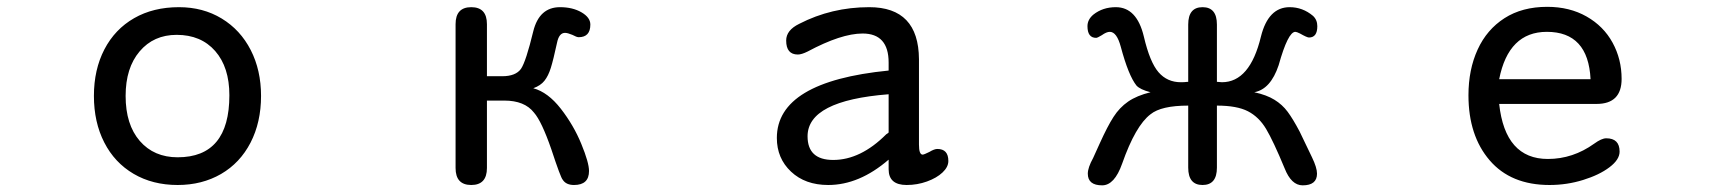

<svg xmlns="http://www.w3.org/2000/svg" viewBox="-20 -520 5040 562"><path d="M744.1 -239.3Q744.1 -162.1 713.4 -102.5Q682.6 -43 627 -10.7Q571.3 21.5 500 21.5Q426.8 21.5 371.1 -11.2Q315.4 -43.9 285.2 -103Q254.9 -162.1 254.9 -239.3Q254.9 -316.4 285.6 -375.5Q316.4 -434.6 372.6 -466.8Q428.7 -499 503.9 -499Q574.2 -499 628.9 -465.8Q683.6 -432.6 713.9 -373.5Q744.1 -314.5 744.1 -239.3ZM347.7 -239.3Q347.7 -155.3 389.2 -107.4Q430.7 -59.6 500 -59.6Q651.4 -59.6 651.4 -241.2Q651.4 -323.2 609.9 -370.6Q568.4 -418 497.1 -418Q429.7 -418 388.7 -369.6Q347.7 -321.3 347.7 -239.3Z M1504.9 -318.4Q1519.5 -339.8 1541 -428.7Q1558.6 -499 1619.1 -499Q1656.2 -499 1682.1 -483.9Q1708 -468.8 1708 -448.2Q1708 -411.1 1673.8 -411.1Q1668 -411.1 1655.3 -418Q1641.6 -423.8 1633.8 -423.8Q1616.2 -423.8 1610.4 -394.5Q1599.6 -344.7 1592.3 -321.3Q1585 -297.9 1573.7 -283.7Q1562.5 -269.5 1541 -261.7Q1584 -250 1621.6 -201.7Q1659.2 -153.3 1681.6 -98.6Q1704.1 -43.9 1704.1 -19.5Q1704.1 21.5 1660.2 21.5Q1636.7 21.5 1627 5.9Q1621.1 0 1593.8 -83Q1565.4 -165 1543 -190.4Q1515.6 -225.6 1456.1 -225.6H1405.3V-28.3Q1405.3 21.5 1359.4 21.5Q1313.5 21.5 1313.5 -28.3V-449.2Q1313.5 -499 1359.4 -499Q1405.3 -499 1405.3 -449.2V-296.9H1450.2Q1489.3 -296.9 1504.9 -318.4Z M2404.3 21.5Q2336.9 21.5 2295.4 -17.6Q2253.9 -56.6 2253.9 -116.2Q2253.9 -281.2 2581.1 -313.5V-336.9Q2581.1 -421.9 2504.9 -421.9Q2442.4 -421.9 2343.8 -369.1Q2326.2 -360.4 2315.4 -360.4Q2281.2 -360.4 2281.2 -401.4Q2281.2 -431.6 2319.3 -450.2Q2414.1 -499 2524.4 -499Q2668.9 -499 2669.9 -346.7V-96.7Q2669.9 -67.4 2680.7 -67.4Q2684.6 -67.4 2700.2 -75.2Q2714.8 -84 2723.6 -84Q2755.9 -84 2755.9 -48.8Q2755.9 -31.2 2738.8 -15.1Q2721.7 1 2693.4 11.2Q2665 21.5 2633.8 21.5Q2581.1 21.5 2581.1 -24.4V-52.7Q2495.1 21.5 2404.3 21.5ZM2343.8 -121.1Q2343.8 -51.8 2418.9 -51.8Q2499 -51.8 2574.2 -127Q2581.1 -130.9 2581.1 -132.8V-244.1Q2343.8 -225.6 2343.8 -121.1Z M3500 -499Q3542 -499 3542 -448.2V-280.3H3544.9L3556.6 -279.3Q3638.7 -279.3 3670.9 -413.1Q3692.4 -499 3754.9 -499Q3793 -499 3823.2 -473.6Q3835.9 -461.9 3835.9 -443.4Q3835.9 -410.2 3811.5 -410.2Q3805.7 -410.2 3785.2 -421.9Q3775.4 -426.8 3771.5 -426.8Q3750 -426.8 3722.7 -329.1Q3699.2 -258.8 3651.4 -250Q3687.5 -242.2 3710.4 -228Q3733.4 -213.9 3749 -192.9Q3764.6 -171.9 3784.2 -134.8L3820.3 -59.6Q3835 -29.3 3835 -11.7Q3835 22.5 3793 22.5Q3759.8 22.5 3740.2 -27.3Q3707 -107.4 3686 -142.6Q3665 -177.7 3632.8 -194.3Q3600.6 -210.9 3542 -210.9V-29.3Q3542 21.5 3500 21.5Q3458 21.5 3458 -29.3V-210.9Q3378.9 -210.9 3347.7 -185.5Q3303.7 -152.3 3264.6 -41Q3242.2 22.5 3206.1 22.5Q3164.1 22.5 3164.1 -11.7Q3164.1 -29.3 3179.7 -57.6L3199.2 -100.6Q3221.7 -150.4 3239.3 -177.7Q3256.8 -205.1 3282.2 -222.7Q3307.6 -240.2 3347.7 -250Q3317.4 -257.8 3306.6 -269.5Q3283.2 -298.8 3260.7 -382.8Q3249 -426.8 3228.5 -426.8Q3218.8 -426.8 3205.1 -417Q3192.4 -409.2 3188.5 -409.2Q3163.1 -409.2 3163.1 -443.4Q3163.1 -462.9 3180.7 -477.5Q3208 -499 3246.1 -499Q3307.6 -499 3328.1 -413.1Q3345.7 -337.9 3371.1 -308.6Q3396.5 -279.3 3436.5 -279.3Q3448.2 -279.3 3454.1 -280.3H3458V-448.2Q3458 -499 3500 -499Z M4510.7 -54.7Q4584 -54.7 4646.5 -99.6Q4668 -115.2 4681.6 -115.2Q4720.7 -115.2 4720.7 -76.2Q4720.7 -52.7 4690.9 -30.3Q4661.1 -7.8 4613.8 6.8Q4566.4 21.5 4515.6 21.5Q4402.3 21.5 4340.3 -50.8Q4278.3 -123 4278.3 -241.2Q4278.3 -316.4 4305.2 -375Q4332 -433.6 4383.8 -466.8Q4435.5 -500 4508.8 -500Q4574.2 -500 4624 -471.7Q4673.8 -443.4 4700.2 -395Q4726.6 -346.7 4726.6 -289.1Q4726.6 -215.8 4653.3 -215.8H4368.2Q4385.7 -54.7 4510.7 -54.7ZM4507.8 -426.8Q4395.5 -426.8 4368.2 -288.1H4635.7Q4628.9 -426.8 4507.8 -426.8Z"/></svg>

Font: jf-openhuninn-1.1
Style: Regular
Weight: 400
Designer: [Kosugi Maru]
      Designed by Motoya company      

      [Varela Round]
      Joe Prince(Latin component); Avraham Co
Foundry: justfont CO.,LTD.
Version: 1.1